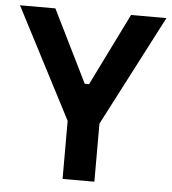

<svg xmlns="http://www.w3.org/2000/svg" viewBox="-55 -747 710 794"><g transform="rotate(5 300.0 -350.0)"><path d="M234 0V-241L-4 -700H143L291 -400H309L457 -700H604L366 -241V0Z"/></g></svg>

Font: Space Grotesk Frontify
Style: Bold
Weight: 700
Designer: Florian Karsten
Version: Version 2.000